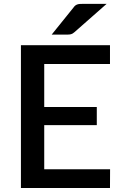

<svg xmlns="http://www.w3.org/2000/svg" viewBox="-20 -948 616 968"><path d="M535 -94.5 534.5 0H85.5V-720H534.5V-625.5H203V-408.5H468V-317H203V-94.5ZM517.5 -928.5 355 -785.5Q346 -777.5 338 -775.5Q330 -773.5 318 -773.5H240.5L350.5 -910Q355 -916.5 359.5 -920Q364 -923.5 369.5 -925.5Q375 -927.5 381.8 -928Q388.5 -928.5 397.5 -928.5Z"/></svg>

Font: LatoLatin Semibold
Style: Regular
Weight: 600
Designer: Lukasz Dziedzic with Adam Twardoch and Botio Nikoltchev
Foundry: tyPoland Lukasz Dziedzic
Version: Version 2.015; 2015-08-06; http://www.latofonts.com/